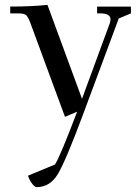

<svg xmlns="http://www.w3.org/2000/svg" viewBox="-20 -466 577 789"><path d="M22 -411V-439Q110 -439 175 -446L317 -60L431 -370Q434 -378 434 -387Q434 -411 392 -411H379V-439H518V-411L468 -390L321 5Q251 193 218.5 248Q186 303 131 303Q122 303 111 287.5Q100 272 95 256L206 210Q228 175 297 -7L247 14L105 -371Q96 -396 87.5 -403.5Q79 -411 56 -411Z"/></svg>

Font: Dihjauti
Style: Bold
Weight: 700
Designer: T. Christopher White
Version: Version 3.0.0